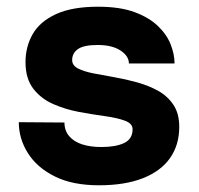

<svg xmlns="http://www.w3.org/2000/svg" viewBox="-20 -540 594 572"><path d="M275 12Q196 12 143 -14.5Q90 -41 63 -84Q36 -127 36 -176L172 -175Q172 -151 186 -134.5Q200 -118 224.5 -110Q249 -102 282 -102Q325 -102 350 -114Q375 -126 375 -155Q375 -172 352 -180.5Q329 -189 292.5 -194Q256 -199 215.5 -206.5Q175 -214 138.5 -230Q102 -246 79 -276Q56 -306 56 -355Q56 -401 77.5 -438.5Q99 -476 147 -498Q195 -520 272 -520Q337 -520 380.5 -504Q424 -488 450.5 -462.5Q477 -437 488.5 -407.5Q500 -378 500 -351H364Q364 -373 339 -389.5Q314 -406 271 -406Q230 -406 212.5 -394Q195 -382 195 -361Q195 -345 212.5 -336Q230 -327 258 -321.5Q286 -316 320.5 -310Q355 -304 389 -294.5Q423 -285 451 -269.5Q479 -254 496.5 -228Q514 -202 514 -162Q514 -108 486.5 -69Q459 -30 405.5 -9Q352 12 275 12Z"/></svg>

Font: Inclusive Sans
Style: Regular
Weight: 400
Designer: Olivia King
Foundry: Olivia King
Version: Version 2.004